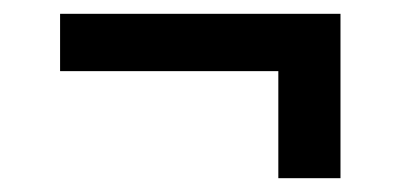

<svg xmlns="http://www.w3.org/2000/svg" viewBox="-20 -410 580 278"><path d="M473 -390H67V-307H383V-152H473Z"/></svg>

Font: Glow Sans SC Normal Medium
Style: Regular
Weight: 600
Designer: Ryoko NISHIZUKA (kana, bopomofo & ideographs); Paul D. Hunt (Latin, Greek & Cyrillic); Sandoll Communications, Soo-young
Version: Version 0.93